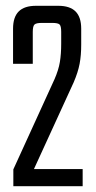

<svg xmlns="http://www.w3.org/2000/svg" viewBox="-20 -642 330 662"><path d="M93 -532V-422H25V-543Q25 -583 44.5 -602.5Q64 -622 104 -622H181Q221 -622 240.5 -602.5Q260 -583 260 -543V-488Q260 -451 254.5 -422Q249 -393 234 -358L97 -59H265V0H26V-58L168 -369Q182 -401 186.5 -428.5Q191 -456 191 -492V-532Q191 -552 185.5 -557.5Q180 -563 160 -563H124Q105 -563 99 -557.5Q93 -552 93 -532Z"/></svg>

Font: Teko Variable Light
Style: Regular
Weight: 300
Designer: Manushi Parikh, Jonny Pinhorn
Foundry: Indian Type Foundry
Version: Version 3.000